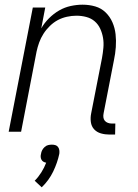

<svg xmlns="http://www.w3.org/2000/svg" viewBox="-20 -562 590 819"><path d="M447 12Q428 12 410.5 7Q393 2 381.5 -10.5Q370 -23 367.5 -41.5Q365 -60 369 -79L415 -314Q419 -336 421 -358Q423 -380 419.5 -400.5Q416 -421 407.5 -439.5Q399 -458 384 -471Q369 -484 348.5 -489.5Q328 -495 306 -495Q286 -495 265.5 -490.5Q245 -486 227 -476.5Q209 -467 193 -451.5Q177 -436 165.5 -418Q154 -400 147 -380.5Q140 -361 136 -342L70 0H17L120 -530H173L156 -441Q169 -464 189 -484Q209 -504 232.5 -517.5Q256 -531 282 -536.5Q308 -542 332 -542Q361 -542 386.5 -534.5Q412 -527 430.5 -509Q449 -491 459.5 -467Q470 -443 473 -416Q476 -389 474 -361Q472 -333 466 -305L422 -79Q420 -70 421 -61.5Q422 -53 427 -47Q432 -41 440 -38Q448 -35 457 -35H472L471 12ZM158 237 128 209Q144 193 156.5 173Q169 153 177 132Q171 131 165.5 128Q160 125 157 119.5Q154 114 153.5 107.5Q153 101 155 94Q156 86 160 78.5Q164 71 170.5 65Q177 59 185 57Q193 55 201 55Q209 55 216 57Q223 59 227.5 65Q232 71 233 78.5Q234 86 233 94Q225 132 207 169.5Q189 207 158 237Z"/></svg>

Font: Lode Dark
Style: Italic
Weight: 400
Italic angle: -11°
Monospace: yes
Designer: Belleve Invis
Foundry: Belleve Invis
Version: Version 29.2.0; ttfautohint (v1.8.3)